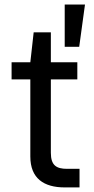

<svg xmlns="http://www.w3.org/2000/svg" viewBox="-20 -817 409 837"><path d="M317.1 -545.5H201.7V-676.1H126.8L112.2 -545.5H30.5V-470.9H112.2V-134.9C112.2 -39.1 171.2 0 262.4 0H326.7V-81H272.4C225.9 -81 201.7 -95.9 201.7 -150.9V-470.9H317.1ZM262.1 -612.9H325.3L350.5 -797.2H262.1Z"/></svg>

Font: GiG Sans Text
Style: Regular
Weight: 400
Designer: Andreas Faust
Version: Version 1.100;FEAKit 1.0